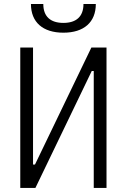

<svg xmlns="http://www.w3.org/2000/svg" viewBox="-20 -928 626 948"><path d="M80.1 0H154.8L433.1 -577.6H442.9V0H505.9V-693.4H431.2L152.8 -115.7H143.1V-693.4H80.1ZM293 -766.6C394.5 -766.6 453.1 -818.4 453.1 -908.2H392.1C392.1 -845.7 356 -814.9 293 -814.9C230 -814.9 193.8 -845.7 193.8 -908.2H132.8C132.8 -818.4 191.4 -766.6 293 -766.6Z"/></svg>

Font: Cascadia Mono Light
Style: Regular
Weight: 300
Monospace: yes
Designer: Aaron Bell
Foundry: Saja Typeworks
Version: Version 2404.023